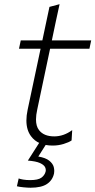

<svg xmlns="http://www.w3.org/2000/svg" viewBox="-20 -688 457 920"><path d="M232.5 9.5Q161.5 9.5 128.5 -35.5Q106.5 -65 106.5 -110.5Q106.5 -134.5 112.5 -162.5Q131 -250.5 147 -325Q163 -399.5 174.5 -454.5H71L79.5 -494.5H183Q192 -537 200 -575Q208 -613 217 -655L265.5 -668L246.5 -580.5Q238.5 -542 228.5 -494.5H417L408.5 -454.5H220L158.5 -163.5Q152.5 -136.5 152.5 -115.5Q152.5 -83 167 -64.5Q190 -34.5 240 -34.5Q285 -34.5 326 -64.5L323 -15Q310 -6 284.8 1.8Q259.5 9.5 232.5 9.5ZM126.5 211.5Q113 211.5 92.5 209.5Q72 207.5 61 204.5L69.5 167Q76 170 91 172.5Q106 175 124 175Q162.5 175 178.2 163.5Q194 152 198.5 134.5Q199.5 131 199.5 127.5Q199.5 120.5 196 113Q190.5 102 171.5 93.2Q152.5 84.5 113.5 81.5L174.5 -14H206.5L203 0L163.5 62Q198.5 68 215.8 81.8Q233 95.5 237.5 112Q240 122 240 131Q240 137 239 143Q232 175.5 205.2 193.5Q178.5 211.5 126.5 211.5Z"/></svg>

Font: Heraclito ExtraLight
Style: Italic
Weight: 200
Italic angle: -12°
Designer: Kostas Bartsokas (font) & Cristiano Sobral (main changes)
Foundry: Kostas Bartsokas (font) & Cristiano Sobral (main changes)
Version: Version 1.00;July 8, 2020;FontCreator 13.0.0.2655 64-bit